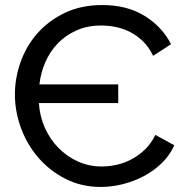

<svg xmlns="http://www.w3.org/2000/svg" viewBox="-20 -734 755 760"><path d="M379 6Q303 6 240.5 -25.5Q178 -57 133 -108.5Q88 -160 63.5 -226Q39 -292 39 -360Q39 -425 61.5 -488.5Q84 -552 128 -602Q172 -652 236.5 -683Q301 -714 385 -714Q483 -714 552.5 -671Q622 -628 657 -559L586 -513Q570 -547 546.5 -570Q523 -593 495.5 -607Q468 -621 439 -627Q410 -633 381 -633Q326 -633 282.5 -613.5Q239 -594 208 -561.5Q177 -529 159 -487Q141 -445 136 -400H448V-326H134Q137 -275 157 -229.5Q177 -184 210.5 -149.5Q244 -115 288 -95Q332 -75 383 -75Q412 -75 443 -82Q474 -89 502.5 -104.5Q531 -120 555 -143.5Q579 -167 595 -200L670 -159Q652 -119 620.5 -88.5Q589 -58 549.5 -37Q510 -16 466 -5Q422 6 379 6Z"/></svg>

Font: Rising Sun
Style: Regular
Weight: 400
Designer: Matt McInerney, Pablo Impallari, Rodrigo Fuenzalida (Raleway font), Stephen Hutchings (Greek), Cristiano Sobral (main ch
Foundry: The Rising Sun Project Authors
Version: Version 4.327; ttfautohint (v1.8.4.7-5d5b-dirty)